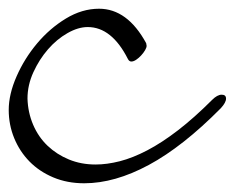

<svg xmlns="http://www.w3.org/2000/svg" viewBox="-37 -387 538 440"><path d="M298 -288Q298 -286 298.5 -285Q299 -284 299 -282Q299 -278 295.5 -272Q292 -266 286.5 -260Q281 -254 275 -250Q269 -246 264 -246Q259 -246 256 -252Q219 -325 164 -325Q142 -325 117.5 -311Q93 -297 73 -274Q53 -251 39.5 -221.5Q26 -192 26 -161Q27 -129 39 -101Q51 -73 72 -53Q93 -33 121 -21.5Q149 -10 182 -10Q208 -10 237.5 -17.5Q267 -25 300.5 -42.5Q334 -60 371 -88.5Q408 -117 449 -158Q461 -170 471 -170Q481 -170 481 -161Q481 -152 469 -139Q382 -51 304 -9Q226 33 156 33Q117 33 85 19.5Q53 6 30.5 -17Q8 -40 -4.5 -70.5Q-17 -101 -17 -135Q-17 -171 1 -212Q19 -253 48 -287.5Q77 -322 114 -344.5Q151 -367 190 -367Q255 -367 298 -288Z"/></svg>

Font: Discipuli Britannica
Style: Regular
Weight: 400
Designer: Peter Wiegel
Foundry: Peter Wiegel
Version: Version 0.001 2009